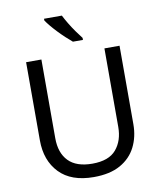

<svg xmlns="http://www.w3.org/2000/svg" viewBox="-100 -1023 932 1113"><g transform="rotate(-10 365.5 -467.0)"><path d="M640 -252Q640 -178 610 -118.5Q580 -59 518.5 -24.5Q457 10 362 10Q229 10 159.5 -62.5Q90 -135 90 -254V-714H180V-251Q180 -164 226.5 -116Q273 -68 367 -68Q464 -68 507.5 -119.5Q551 -171 551 -252V-714H640ZM341 -944Q352 -922 368.5 -894.5Q385 -867 403.5 -841Q422 -815 437 -796V-784H378Q361 -798 340 -817.5Q319 -837 298.5 -858.5Q278 -880 261.5 -900Q245 -920 236 -934V-944Z"/></g></svg>

Font: Noto Sans Hanifi Rohingya
Style: Regular
Weight: 400
Designer: Monotype Design Team and DaltonMaag
Foundry: Google LLC
Version: Version 2.101